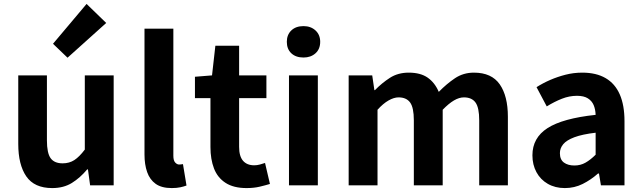

<svg xmlns="http://www.w3.org/2000/svg" viewBox="-20 -944 3272 978"><path d="M246 14Q155 14 114 -45.5Q73 -105 73 -211V-560H219V-229Q219 -164 238 -138Q257 -112 299 -112Q333 -112 358.5 -128.5Q384 -145 412 -182V-560H559V0H439L428 -81H424Q388 -38 346 -12Q304 14 246 14ZM324 -650 250 -721 421 -924 521 -827Z M855 14Q803 14 773 -7.5Q743 -29 729.5 -67.5Q716 -106 716 -157V-798H863V-151Q863 -126 872.5 -116Q882 -106 892 -106Q897 -106 901 -106.5Q905 -107 912 -108L930 1Q917 6 898.5 10Q880 14 855 14Z M1236 14Q1170 14 1129 -12.5Q1088 -39 1070 -86Q1052 -133 1052 -195V-444H973V-553L1060 -560L1077 -711H1198V-560H1337V-444H1198V-196Q1198 -148 1218 -125Q1238 -102 1275 -102Q1289 -102 1304 -106Q1319 -110 1330 -114L1355 -7Q1332 0 1302.5 7Q1273 14 1236 14Z M1452 0V-560H1599V0ZM1526 -651Q1487 -651 1464 -672.5Q1441 -694 1441 -731Q1441 -767 1464 -789Q1487 -811 1526 -811Q1563 -811 1587 -789Q1611 -767 1611 -731Q1611 -694 1587 -672.5Q1563 -651 1526 -651Z M1756 0V-560H1876L1887 -485H1890Q1925 -521 1966 -547.5Q2007 -574 2062 -574Q2122 -574 2158.5 -548.5Q2195 -523 2215 -476Q2255 -517 2297.5 -545.5Q2340 -574 2394 -574Q2484 -574 2525.5 -514.5Q2567 -455 2567 -349V0H2421V-331Q2421 -396 2402 -422Q2383 -448 2343 -448Q2319 -448 2292.5 -432.5Q2266 -417 2235 -385V0H2088V-331Q2088 -396 2069 -422Q2050 -448 2010 -448Q1987 -448 1959.5 -432.5Q1932 -417 1903 -385V0Z M2857 14Q2808 14 2770.5 -7.5Q2733 -29 2712.5 -67Q2692 -105 2692 -153Q2692 -242 2769 -291.5Q2846 -341 3014 -359Q3013 -387 3004 -408.5Q2995 -430 2974.5 -443Q2954 -456 2919 -456Q2880 -456 2842 -441Q2804 -426 2765 -402L2713 -500Q2746 -521 2783 -537Q2820 -553 2861 -563.5Q2902 -574 2946 -574Q3017 -574 3065 -546Q3113 -518 3137 -463Q3161 -408 3161 -327V0H3041L3031 -60H3026Q2990 -28 2948 -7Q2906 14 2857 14ZM2906 -101Q2937 -101 2962.5 -115.5Q2988 -130 3014 -156V-268Q2946 -260 2906 -245Q2866 -230 2849 -209.5Q2832 -189 2832 -164Q2832 -131 2852.5 -116Q2873 -101 2906 -101Z"/></svg>

Font: Noto Sans TC Thin
Style: Bold
Weight: 700
Version: Version 2.004-H2;hotconv 1.0.118;makeotfexe 2.5.65603